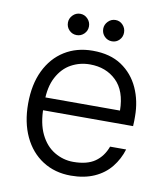

<svg xmlns="http://www.w3.org/2000/svg" viewBox="-79 -747 718 825"><g transform="rotate(10 280.0 -334.0)"><path d="M285 12Q215 12 162 -22Q109 -56 80 -117.5Q51 -179 51 -261Q51 -345 80.5 -406Q110 -467 163 -500Q216 -533 286 -533Q362 -533 412 -499.5Q462 -466 487.5 -410Q513 -354 513 -286Q513 -277 513 -267Q513 -257 512 -244H102V-300H445Q444 -386 399 -429.5Q354 -473 284 -473Q240 -473 202.5 -452.5Q165 -432 142 -389Q119 -346 119 -281V-256Q119 -187 141.5 -140.5Q164 -94 202.5 -71Q241 -48 285 -48Q345 -48 379.5 -72Q414 -96 430 -140H500Q487 -97 459 -62Q431 -27 387 -7.5Q343 12 285 12ZM205 -587Q186 -587 172.5 -600.5Q159 -614 159 -634Q159 -652 172.5 -666Q186 -680 205 -680Q224 -680 237.5 -666Q251 -652 251 -633Q251 -614 237.5 -600.5Q224 -587 205 -587ZM359 -587Q340 -587 326.5 -600.5Q313 -614 313 -634Q313 -652 326.5 -666Q340 -680 359 -680Q378 -680 391 -666Q404 -652 404 -633Q404 -614 391 -600.5Q378 -587 359 -587Z"/></g></svg>

Font: DM Sans 10pt Light
Style: Regular
Weight: 300
Version: Version 4.004;gftools[0.9.30]